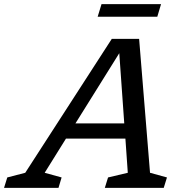

<svg xmlns="http://www.w3.org/2000/svg" viewBox="-82 -904 888 924"><path d="M640 -72.5 721.5 -50 706 0H422.5L438 -50L533 -72.5L521.5 -237H235.5L133 -72.5L214.5 -50L199.5 0H-62.5L-47 -50L39.5 -72.5L456 -717H587.5ZM281 -310H516L492 -648ZM388 -823.5 406.5 -884H693L675 -823.5Z"/></svg>

Font: Newsreader 6pt
Style: Italic
Weight: 400
Italic angle: -17°
Designer: Hugues Gentile
Foundry: Production Type
Version: Version 1.003; ttfautohint (v1.8.3)